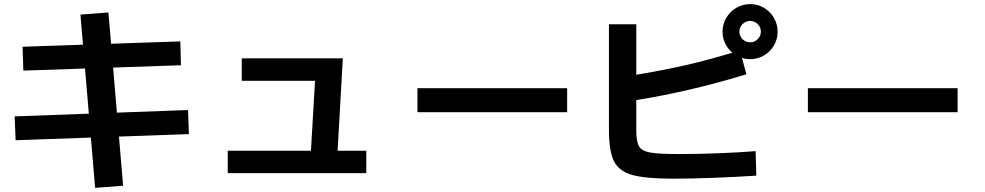

<svg xmlns="http://www.w3.org/2000/svg" viewBox="-20 -835 4728 922"><path d="M366.2 -764.9 500.6 -775.1 571.3 56.9 436.9 67.1ZM50.4 -276.1 883 -306.6 887.1 -191 55 -161.6ZM88.5 -610.5 845.9 -636.2 849 -521.7 92.1 -495.9Z M1495 -484.2 1529.2 -447H1141V-554.9H1626.3L1597.9 -53.6L1469.8 -54ZM1073.6 -111.2H1738.9V-3.7H1073.6Z M1984.6 -411.4H2703.5V-296.2H1984.6Z M2904.2 -212.5V-718.5H3035.5V-208.9Q3035.5 -155 3048.8 -132.3Q3062.1 -109.6 3103.1 -102.4Q3144 -95.2 3243.8 -95.2Q3333.5 -95.2 3432.6 -99.1Q3531.7 -103 3608.4 -109.3L3611.9 8.4Q3527.1 14.2 3413.3 18.6Q3299.5 23 3214.8 23Q3079.9 23 3015.8 5Q2951.8 -12.9 2928 -61.5Q2904.2 -110.1 2904.2 -212.5ZM3533.1 -593 3564.3 -478.3Q3425 -435.8 3289.7 -404.3Q3154.3 -372.8 3009.5 -350.1L2989.4 -468.3Q3149.6 -494.1 3269.4 -521.3Q3389.2 -548.5 3533.1 -593ZM3449.7 -682.8Q3449.7 -718.8 3467.6 -749.3Q3485.6 -779.8 3516.2 -797.6Q3546.7 -815.3 3582.1 -815.3Q3618.1 -815.3 3648.4 -797.6Q3678.7 -779.8 3696.4 -749.3Q3714.1 -718.8 3714.1 -682.8Q3714.1 -646.9 3696.4 -616.5Q3678.7 -586.2 3648.4 -568.5Q3618.1 -550.8 3582.1 -550.8Q3546.7 -550.8 3516.2 -568.5Q3485.6 -586.2 3467.6 -616.5Q3449.7 -646.9 3449.7 -682.8ZM3633.7 -682.8Q3633.7 -697.1 3626.8 -708.8Q3619.8 -720.4 3608.2 -727.3Q3596.5 -734.3 3582.1 -734.3Q3568.3 -734.3 3556.4 -727.3Q3544.5 -720.4 3537.6 -708.8Q3530.7 -697.1 3530.7 -682.8Q3530.7 -669 3537.6 -657.3Q3544.5 -645.6 3556.4 -638.7Q3568.3 -631.8 3582.1 -631.8Q3596.5 -631.8 3608.2 -638.9Q3619.8 -646.1 3626.8 -657.7Q3633.7 -669.4 3633.7 -682.8Z M3859.6 -411.4H4578.5V-296.2H3859.6Z"/></svg>

Font: WEMIX Pretendard Variable
Style: Regular
Weight: 400
Designer: Base glyphs from Inter by Rasmus Andersson; Hangeul glyphs from Noto Sans CJK(Source Han Sans) by Jang Soo-young and Kan
Foundry: Kil Hyung-jin
Version: Version 1.000;Glyphs 3.2 (3208)